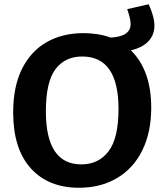

<svg xmlns="http://www.w3.org/2000/svg" viewBox="-20 -872 784 904"><path d="M692 -365Q692 -249 650 -164Q608 -79 531 -33.5Q454 12 352 12Q207 12 124.5 -80Q42 -172 42 -343Q42 -464 83.5 -547.5Q125 -631 199.5 -673.5Q274 -716 373 -716Q444 -716 501 -695Q595 -700 595 -759Q595 -783 579 -829L680 -852Q707 -793 707 -751Q707 -707 678 -677Q649 -647 596 -635Q643 -590 667.5 -522Q692 -454 692 -365ZM538 -359Q538 -606 367 -606Q286 -606 241 -546Q196 -486 196 -348Q196 -98 363 -98Q444 -98 491 -159.5Q538 -221 538 -359Z"/></svg>

Font: Bitter Pro
Style: Bold
Weight: 700
Designer: Sol Matas, and Bitter project Authors
Foundry: Sol Matas
Version: Version 1.010